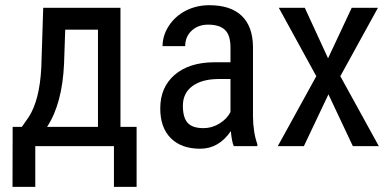

<svg xmlns="http://www.w3.org/2000/svg" viewBox="-20 -558 1494 733"><path d="M63.5 -73.7H28.3L27.8 155.3H114.7V0H415V155.3H501.5V-73.7H439.9V-528.3H145L137.7 -300.8C133.5 -217.1 117.4 -153.8 89.4 -110.8ZM159.7 -73.7C198.4 -132.3 220.1 -213.1 224.6 -315.9L229 -444.8H354V-73.7Z M872.6 0H962.4V-7.8C951.7 -37.8 946.1 -73.1 945.8 -113.8V-380.4C945.1 -431.8 930.7 -470.9 902.6 -497.8C874.4 -524.7 833.3 -538.1 779.3 -538.1C746.1 -538.1 716 -531.1 689 -517.1C661.9 -503.1 640.5 -483.8 624.5 -459.2C608.6 -434.7 600.6 -408.9 600.6 -381.8H687C687 -405.6 695.1 -425.2 711.4 -440.7C727.7 -456.1 748.9 -463.9 774.9 -463.9C803.5 -463.9 824.9 -457.2 838.9 -443.8C852.9 -430.5 859.9 -408 859.9 -376.5V-320.3H796.4C732.9 -319.7 682.9 -303.5 646.5 -272C610 -240.4 591.8 -197.8 591.8 -144C591.8 -95.2 605.2 -57.4 632.1 -30.5C658.9 -3.7 696.3 9.8 744.1 9.8C791.7 9.8 830.7 -12.7 861.3 -57.6C863.6 -30.6 867.4 -11.4 872.6 0ZM757.3 -68.8C728.7 -68.8 708.3 -75.6 696.3 -89.1C684.2 -102.6 678.2 -124.3 678.2 -154.3C678.2 -186.2 690.1 -211 713.9 -228.8C737.6 -246.5 770 -255.7 811 -256.3H859.9V-130.4C851.1 -112.8 837.1 -98.1 817.9 -86.4C798.7 -74.7 778.5 -68.8 757.3 -68.8Z M1232.4 -335.4 1143.6 -528.3H1044.4L1187.5 -267.1L1040.5 0H1140.1L1233.9 -197.8L1327.1 0H1426.3L1279.3 -267.1L1422.9 -528.3H1322.8Z"/></svg>

Font: Roboto Condensed
Style: Regular
Weight: 400
Designer: Google
Version: Version 2.134; 2016